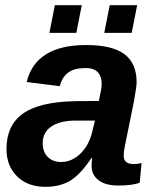

<svg xmlns="http://www.w3.org/2000/svg" viewBox="-20 -712 596 742"><path d="M436 5Q388 5 361 -15.5Q334 -36 334 -70Q334 -83 336 -101H333Q292 -39 252.5 -14.5Q213 10 155 10Q87 10 46 -30.5Q5 -71 5 -136Q5 -227 68 -272.5Q131 -318 269 -321L362 -322Q373 -371 373 -386Q373 -449 311 -449Q267 -449 243.5 -431.5Q220 -414 211 -379L83 -395Q118 -538 313 -538Q414 -538 461 -502.5Q508 -467 508 -394Q508 -378 497 -317L462 -145Q458 -125 458 -110Q458 -78 497 -78Q512 -78 527 -82L520 -6Q493 5 436 5ZM336 -201 347 -246H268Q210 -245 177.5 -222.5Q145 -200 145 -159Q145 -125 164.5 -105.5Q184 -86 216 -86Q257 -86 290 -117.5Q323 -149 336 -201ZM489 -585H383L404 -692H510ZM275 -585H171L192 -692H296Z"/></svg>

Font: Libra Sans
Style: Bold Italic
Weight: 700
Italic angle: -12°
Foundry: Context Ltd
Version: Version 1.002